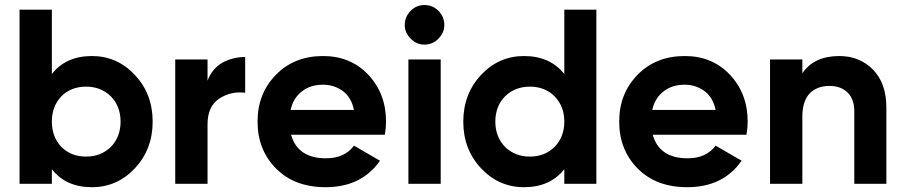

<svg xmlns="http://www.w3.org/2000/svg" viewBox="-20 -739 3635 772"><path d="M349.6 -513.7Q451.2 -513.7 522.5 -437.5Q593.8 -361.3 593.8 -250Q593.8 -138.7 522.5 -62.5Q451.2 13.7 349.6 13.7Q245.1 13.7 188.5 -58.6Q188.5 -39.1 188.5 0Q155.3 0 58.6 0Q58.6 -174.8 58.6 -700.2Q90.8 -700.2 188.5 -700.2Q188.5 -634.8 188.5 -441.4Q245.1 -513.7 349.6 -513.7ZM326.2 -109.4Q385.7 -109.4 425.8 -148.4Q464.8 -188.5 464.8 -250Q464.8 -311.5 425.8 -351.6Q385.7 -390.6 326.2 -390.6Q265.6 -390.6 226.6 -351.6Q188.5 -311.5 188.5 -250Q188.5 -188.5 226.6 -148.4Q265.6 -109.4 326.2 -109.4Z M814.5 -414.1Q832 -461.9 873 -486.3Q915 -509.8 965.8 -509.8Q965.8 -461.9 965.8 -366.2Q907.2 -373 860.4 -341.8Q814.5 -310.5 814.5 -239.3Q814.5 -159.2 814.5 0Q781.2 0 684.6 0Q684.6 -125 684.6 -500Q716.8 -500 814.5 -500Q814.5 -478.5 814.5 -414.1Z M1150.4 -197.3Q1176.8 -102.5 1291 -102.5Q1365.2 -102.5 1403.3 -153.3Q1438.5 -132.8 1507.8 -92.8Q1433.6 13.7 1289.1 13.7Q1165 13.7 1090.8 -60.5Q1015.6 -135.7 1015.6 -250Q1015.6 -363.3 1089.8 -438.5Q1163.1 -513.7 1279.3 -513.7Q1389.6 -513.7 1460.9 -438.5Q1532.2 -362.3 1532.2 -250Q1532.2 -224.6 1527.3 -197.3Q1401.4 -197.3 1150.4 -197.3ZM1148.4 -296.9Q1211.9 -296.9 1403.3 -296.9Q1392.6 -347.7 1358.4 -373Q1323.2 -398.4 1279.3 -398.4Q1227.5 -398.4 1193.4 -371.1Q1159.2 -344.7 1148.4 -296.9Z M1686.5 -559.6Q1654.3 -559.6 1630.9 -584Q1607.4 -607.4 1607.4 -638.7Q1607.4 -670.9 1630.9 -695.3Q1654.3 -718.8 1686.5 -718.8Q1719.7 -718.8 1743.2 -695.3Q1766.6 -670.9 1766.6 -638.7Q1766.6 -607.4 1743.2 -584Q1719.7 -559.6 1686.5 -559.6ZM1622.1 0Q1622.1 -125 1622.1 -500Q1654.3 -500 1752 -500Q1752 -375 1752 0Q1718.8 0 1622.1 0Z M2249 -700.2Q2281.2 -700.2 2377.9 -700.2Q2377.9 -525.4 2377.9 0Q2345.7 0 2249 0Q2249 -14.6 2249 -58.6Q2191.4 13.7 2086.9 13.7Q1985.4 13.7 1914.1 -62.5Q1842.8 -138.7 1842.8 -250Q1842.8 -361.3 1914.1 -437.5Q1985.4 -513.7 2086.9 -513.7Q2191.4 -513.7 2249 -441.4Q2249 -527.3 2249 -700.2ZM2110.4 -109.4Q2170.9 -109.4 2210 -148.4Q2249 -188.5 2249 -250Q2249 -311.5 2210 -351.6Q2170.9 -390.6 2110.4 -390.6Q2050.8 -390.6 2010.7 -351.6Q1971.7 -311.5 1971.7 -250Q1971.7 -188.5 2010.7 -148.4Q2050.8 -109.4 2110.4 -109.4Z M2604.5 -197.3Q2630.9 -102.5 2745.1 -102.5Q2819.3 -102.5 2857.4 -153.3Q2892.6 -132.8 2961.9 -92.8Q2887.7 13.7 2743.2 13.7Q2619.1 13.7 2544.9 -60.5Q2469.7 -135.7 2469.7 -250Q2469.7 -363.3 2543.9 -438.5Q2617.2 -513.7 2733.4 -513.7Q2843.8 -513.7 2915 -438.5Q2986.3 -362.3 2986.3 -250Q2986.3 -224.6 2981.4 -197.3Q2855.5 -197.3 2604.5 -197.3ZM2602.5 -296.9Q2666 -296.9 2857.4 -296.9Q2846.7 -347.7 2812.5 -373Q2777.3 -398.4 2733.4 -398.4Q2681.6 -398.4 2647.5 -371.1Q2613.3 -344.7 2602.5 -296.9Z M3354.5 -513.7Q3436.5 -513.7 3490.2 -459Q3543.9 -404.3 3543.9 -306.6Q3543.9 -205.1 3543.9 0Q3511.7 0 3415 0Q3415 -72.3 3415 -291Q3415 -340.8 3387.7 -367.2Q3360.4 -393.6 3315.4 -393.6Q3265.6 -393.6 3235.4 -363.3Q3206.1 -332 3206.1 -269.5Q3206.1 -179.7 3206.1 0Q3172.9 0 3076.2 0Q3076.2 -125 3076.2 -500Q3108.4 -500 3206.1 -500Q3206.1 -486.3 3206.1 -444.3Q3252.9 -513.7 3354.5 -513.7Z"/></svg>

Font: LeFont
Style: Regular
Weight: 700
Designer: Leryon MEDIA
Version: Version 1.0